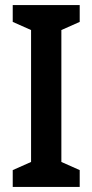

<svg xmlns="http://www.w3.org/2000/svg" viewBox="-20 -734 363 754"><path d="M293 0H30V-66L102 -98V-616L30 -648V-714H293V-648L221 -616V-98L293 -66Z"/></svg>

Font: Noto Sans Sinhala Condensed SemiBold
Style: Regular
Weight: 600
Width: 3
Designer: Jelle Bosma - Monotype Design Team
Foundry: Monotype Imaging Inc.
Version: Version 2.006; ttfautohint (v1.8.4.7-5d5b)